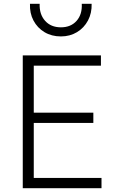

<svg xmlns="http://www.w3.org/2000/svg" viewBox="-20 -992 630 1012"><path d="M100 0V-700H512V-646H158V-398H472V-344H158V-54H515V0ZM301 -800Q252 -800 214.5 -822.5Q177 -845 156.5 -883.8Q136 -922.5 138 -972H189Q187 -916.5 217.8 -882.2Q248.5 -848 301 -848Q353.5 -848 383.8 -882.2Q414 -916.5 411 -972H463Q464.5 -923 443.8 -884Q423 -845 385.8 -822.5Q348.5 -800 301 -800Z"/></svg>

Font: Geologica Roman Thin
Style: Regular
Weight: 250
Designer: Sindre Bremnes, Frode Helland
Foundry: Monokrom Skriftforlag AS
Version: Version 1.010;gftools[0.9.28]